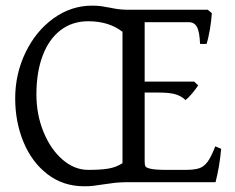

<svg xmlns="http://www.w3.org/2000/svg" viewBox="-20 -650 838 685"><path d="M429.7 0Q406.2 0.5 389.9 2.2Q373.5 3.9 349.1 7.8Q327.1 11.2 313.2 12.9Q299.3 14.6 280.8 14.6Q205.1 14.6 149.2 -28.6Q93.3 -71.8 63.7 -143.6Q34.2 -215.3 34.2 -298.8Q34.2 -386.2 71 -462.6Q107.9 -539.1 170.9 -584.5Q233.9 -629.9 309.1 -629.9Q327.1 -629.9 341.1 -627.9Q355 -626 372.1 -622.6Q388.7 -619.1 401.9 -617.4Q415 -615.7 432.1 -615.2H721.2L735.8 -603Q734.4 -577.6 728.8 -544.7Q723.1 -511.7 716.8 -493.2H693.8Q691.9 -537.1 682.6 -554Q673.3 -570.8 653.8 -570.8H496.1V-358.9H672.9L687 -345.2Q677.7 -331.1 664.6 -315.7Q651.4 -300.3 642.1 -293Q626.5 -307.6 605.7 -313.7Q585 -319.8 544.9 -319.8H496.1V-75.2Q496.1 -62 498.8 -56.6Q501.5 -51.3 518.6 -47.6Q535.6 -43.9 576.2 -43.9H639.2Q671.9 -43.9 689.5 -49.3Q707 -54.7 720.2 -72.3Q733.4 -89.8 748 -127.9L769 -119.1Q763.7 -57.1 749 0ZM417 -536.6Q368.2 -574.2 294.9 -574.2Q237.8 -574.2 196 -542.2Q154.3 -510.3 132.1 -451.2Q109.9 -392.1 109.9 -313Q109.9 -241.2 135.3 -179.2Q160.6 -117.2 203.1 -80.6Q245.6 -43.9 294.9 -43.9Q339.8 -43.9 367.2 -48.6Q394.5 -53.2 417 -67.9Z"/></svg>

Font: David Libre
Style: Regular
Weight: 400
Version: Version 1.000